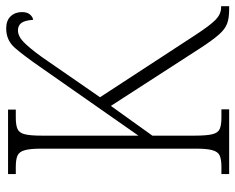

<svg xmlns="http://www.w3.org/2000/svg" viewBox="-90 -670 760 620"><g transform="rotate(-90 290.0 -360.0)"><path d="M38 0V-25H61Q85 -25 97.5 -30.5Q110 -36 115 -54Q120 -72 120 -108V-606Q120 -642 115 -660Q110 -678 97.5 -683.5Q85 -689 61 -689H38V-714H246V-689H220Q196 -689 183.5 -683.5Q171 -678 166.5 -660Q162 -642 162 -606V-293L385 -612Q421 -664 445.5 -692Q470 -720 508 -720Q534 -720 547.5 -705.5Q561 -691 561 -669Q561 -652 553 -643Q545 -634 536 -633Q534 -661 525.5 -671.5Q517 -682 502 -682Q483 -682 464 -663.5Q445 -645 416 -605L286 -417L487 -109Q519 -60 537 -43Q555 -26 576 -26H580V0H570Q542 0 524 -6.5Q506 -13 488 -33.5Q470 -54 444 -94L258 -382L162 -248V-111Q162 -73 166.5 -54.5Q171 -36 183.5 -30.5Q196 -25 220 -25H247V0Z"/></g></svg>

Font: Noto Serif Condensed ExtraLight
Style: Regular
Weight: 200
Width: 3
Designer: Monotype Design Team
Foundry: Monotype Imaging Inc.
Version: Version 2.013; ttfautohint (v1.8.4.7-5d5b)